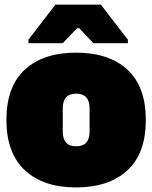

<svg xmlns="http://www.w3.org/2000/svg" viewBox="-20 -798 660 832"><path d="M252 -228Q252 -164.1 310.1 -164.1Q368.2 -164.1 368.2 -228V-328.1Q368.2 -392.1 310.1 -392.1Q252 -392.1 252 -328.1ZM611.8 -277.3Q611.8 -132.8 531.7 -59.6Q451.2 14.2 309.6 14.2Q167.5 14.2 87.9 -60.1Q7.8 -134.8 7.8 -278.3Q7.8 -422.4 87.4 -496.1Q167 -569.8 309.6 -569.8Q452.1 -569.8 532.2 -496.1Q612.3 -421.9 611.8 -277.3ZM103 -610.8V-626L220.2 -777.8H417L534.2 -626V-610.8H384.8L323.2 -675.8H314L252 -610.8Z"/></svg>

Font: AlfaSlabOne-Regular
Style: Regular
Weight: 400
Designer: JM Sole
Foundry: JM Sole
Version: Version 1.001